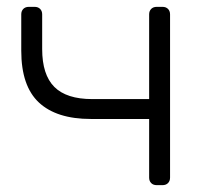

<svg xmlns="http://www.w3.org/2000/svg" viewBox="-20 -540 597 560"><path d="M415 -193H245Q145 -193 93.5 -241Q42 -289 42 -392V-498Q42 -508 48 -514Q54 -520 64 -520H81Q91 -520 97 -514Q103 -508 103 -498V-397Q103 -322 138.5 -286.5Q174 -251 249 -251H415V-498Q415 -508 421 -514Q427 -520 437 -520H454Q464 -520 470 -514Q476 -508 476 -498V-22Q476 -12 470 -6Q464 0 454 0H437Q427 0 421 -6Q415 -12 415 -22Z"/></svg>

Font: Hezaedrus Light
Style: Regular
Weight: 300
Designer: Hubert & Fischer
Foundry: Hubert & Fischer
Version: Version 1.10;September 3, 2019;FontCreator 11.5.0.2425 64-bi